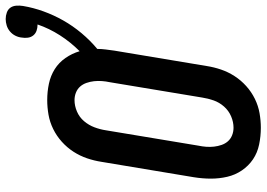

<svg xmlns="http://www.w3.org/2000/svg" viewBox="-151 -778 937 675"><g transform="rotate(-90 317.5 -440.5)"><path d="M206 8Q176 8 147 2Q118 -4 95 -19.5Q72 -35 56 -58.5Q40 -82 33.5 -110Q27 -138 27 -167.5Q27 -197 32 -228L86 -552Q90 -578 98.5 -603Q107 -628 121.5 -650.5Q136 -673 156.5 -691.5Q177 -710 201.5 -722Q226 -734 252 -738.5Q278 -743 303 -743Q333 -743 361 -737Q389 -731 412 -716.5Q435 -702 451 -679Q467 -656 475 -629Q507 -661 531 -698.5Q555 -736 569 -777H568Q557 -777 547 -780.5Q537 -784 530.5 -792Q524 -800 522.5 -811Q521 -822 523 -833Q524 -844 529.5 -855Q535 -866 544.5 -874Q554 -882 565.5 -885.5Q577 -889 588 -889Q600 -889 611 -885Q622 -881 628 -872.5Q634 -864 635 -852Q636 -840 634 -828Q628 -792 615 -756Q602 -720 583 -686.5Q564 -653 538.5 -622.5Q513 -592 483 -567Q483 -552 481 -537Q479 -522 477 -507L423 -183Q419 -157 410.5 -132Q402 -107 387.5 -84.5Q373 -62 352.5 -43.5Q332 -25 307.5 -13Q283 -1 257 3.5Q231 8 206 8ZM206 -88Q226 -88 246 -96.5Q266 -105 280.5 -121.5Q295 -138 302 -158Q309 -178 312 -198L366 -523Q369 -537 370 -551Q371 -565 369.5 -578.5Q368 -592 363.5 -605Q359 -618 350.5 -627.5Q342 -637 329.5 -642Q317 -647 303 -647Q283 -647 263 -638.5Q243 -630 229 -613.5Q215 -597 207.5 -577Q200 -557 197 -537L143 -212Q140 -198 139 -184Q138 -170 139.5 -156.5Q141 -143 145.5 -130Q150 -117 158.5 -107.5Q167 -98 179.5 -93Q192 -88 206 -88Z"/></g></svg>

Font: Iosevka Term Curly Oblique
Style: Bold
Weight: 700
Italic angle: -9°
Designer: Belleve Invis
Foundry: Belleve Invis
Version: Version 32.3.0